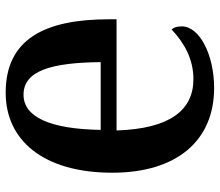

<svg xmlns="http://www.w3.org/2000/svg" viewBox="-69 -696 775 677"><g transform="rotate(90 318.5 -357.5)"><path d="M307 10C474 10 589 -122 589 -366C589 -591 478 -725 290 -725C174 -725 73 -674 73 -611C73 -593 77 -583 84 -575C130 -619 188 -652 259 -652C370 -652 434 -567 440 -381H48V-354C48 -129 117 10 307 10ZM314 -53C228 -53 201 -154 199 -325H438C435 -145 392 -53 314 -53Z"/></g></svg>

Font: Noto Serif Condensed
Style: Bold
Weight: 700
Width: 3
Designer: Monotype Design Team
Foundry: Monotype Imaging Inc.
Version: Version 2.015